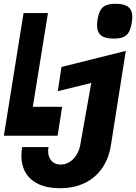

<svg xmlns="http://www.w3.org/2000/svg" viewBox="-30 -794 719 1015"><path d="M94.5 -725H223.5L143.5 -229.5H298.5L274.5 -76.5H-9.5ZM224.5 4.5Q224.5 36 242 56Q259.5 76 290 76Q318 76 340 61Q362 46 375.8 22.5Q389.5 -1 394 -26.5L452.5 -355.5L275.5 -312L295 -440L635 -525L556.5 -27.5Q545.5 43.5 510 94.8Q474.5 146 417.8 173.5Q361 201 287 201Q219.5 201 173.8 179.2Q128 157.5 105.5 119Q83 80.5 83 29Q83 8.5 87 -16.5H226.5Q224.5 -7 224.5 4.5ZM483 -660.5Q483 -675 486 -693Q491.5 -724.5 502.2 -741.8Q513 -759 531.8 -766.5Q550.5 -774 582 -774Q627 -774 648.2 -757.2Q669.5 -740.5 669.5 -704Q669.5 -692 666 -671Q660.5 -640 650 -622.5Q639.5 -605 620.5 -597.5Q601.5 -590 570 -590Q525 -590 504 -607Q483 -624 483 -660.5Z"/></svg>

Font: JuliaMono Black
Style: Italic
Weight: 900
Italic angle: -9°
Monospace: yes
Designer: cormullion
Foundry: corm
Version: Version 0.057; ttfautohint (v1.8.4)